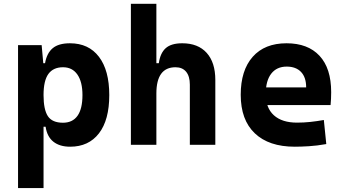

<svg xmlns="http://www.w3.org/2000/svg" viewBox="-20 -752 1798 997"><path d="M73.7 224.6V-517.6H196.3L206.1 -408.2V224.6ZM344.2 9.8Q290 9.8 257.3 -16.1Q224.6 -42 216.8 -93.8H170.9L206.1 -258.3Q206.1 -183.1 228.5 -148.9Q251 -114.7 307.1 -114.7Q356.9 -114.7 382.6 -150.9Q408.2 -187 408.2 -258.3Q408.2 -327.1 381.8 -365Q355.5 -402.8 307.1 -402.8Q256.8 -402.8 231.4 -368.2Q206.1 -333.5 206.1 -258.3L175.8 -423.8H213.9Q223.1 -476.1 253.7 -501.7Q284.2 -527.3 343.3 -527.3Q440.4 -527.3 493.9 -457Q547.4 -386.7 547.4 -258.3Q547.4 -128.9 493.9 -59.6Q440.4 9.8 344.2 9.8Z M965.8 0V-312.5Q965.8 -355.9 946.5 -379.4Q927.2 -402.8 891.4 -402.8Q792 -402.8 792 -266.6L761.7 -423.8H804.7Q812 -476.1 840.3 -501.7Q868.7 -527.3 926.3 -527.3Q1008.3 -527.3 1053.2 -477.5Q1098.1 -427.7 1098.1 -336.9V0ZM659.7 0V-732.4H792V0Z M1510.7 9.8Q1376.3 9.8 1303.1 -59.8Q1230 -129.4 1230 -259.8Q1230 -386.7 1292.2 -457Q1354.3 -527.3 1467.8 -527.3Q1578.6 -527.3 1639.1 -462.4Q1699.7 -397.4 1699.7 -273.4Q1699.7 -238.3 1696.6 -206.5H1316.9V-298.3H1569.8Q1569.8 -350.5 1543.2 -378.4Q1516.6 -406.2 1468.8 -406.2Q1417 -406.2 1388.4 -369.4Q1359.9 -332.5 1359.9 -264.6Q1359.9 -191.5 1402.2 -153.4Q1444.5 -115.2 1522.5 -115.2Q1557.7 -115.2 1591.8 -118.9Q1626 -122.6 1661.6 -128.9L1674.3 -3.9Q1624.7 4.9 1583.6 7.3Q1542.4 9.8 1510.7 9.8Z"/></svg>

Font: Cascadia Mono
Style: Regular
Weight: 400
Monospace: yes
Designer: Aaron Bell
Foundry: Saja Typeworks
Version: Version 2102.003